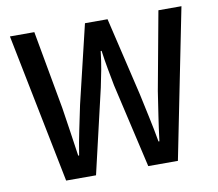

<svg xmlns="http://www.w3.org/2000/svg" viewBox="-74 -742 941 829"><g transform="rotate(-10 396.5 -327.5)"><path d="M151 0 20 -655H127L189 -312Q197 -259 205 -206.5Q213 -154 221 -97H225Q234 -154 245 -206.5Q256 -259 267 -312L349 -655H448L529 -312Q540 -260 551.5 -207Q563 -154 573 -97H577Q584 -154 592 -206.5Q600 -259 608 -312L671 -655H772L641 0H511L426 -369Q419 -406 412 -443.5Q405 -481 399 -525H395Q390 -481 383 -443.5Q376 -406 368 -369L282 0Z"/></g></svg>

Font: UmiuVSE Medium
Style: Regular
Weight: 500
Designer: Paul D. Hunt
Foundry: Adobe
Version: Version 3.046;September 5, 2023;FontCreator 14.0.0.2901 64-b